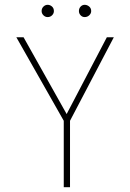

<svg xmlns="http://www.w3.org/2000/svg" viewBox="-20 -778 540 798"><path d="M245 0V-276L48 -623H78L257 -304L424 -623H453L271 -276V0ZM178 -707Q168 -707 160.5 -714.5Q153 -722 153 -732Q153 -743 160.5 -750.5Q168 -758 178 -758Q188 -758 196 -751Q204 -744 204 -732Q204 -722 196.5 -714.5Q189 -707 178 -707ZM332 -707Q322 -707 315 -714.5Q308 -722 308 -732Q308 -743 315 -750.5Q322 -758 332 -758Q342 -758 350.5 -751Q359 -744 359 -732Q359 -722 351 -714.5Q343 -707 332 -707Z"/></svg>

Font: Inconsolata ExtraLight
Style: Regular
Weight: 200
Monospace: yes
Designer: Raph Levien, Cyreal, Brenton Simpson
Foundry: Raph Levien, Cyreal, Google
Version: Version 3.001; ttfautohint (v1.8.2.53-6de2)